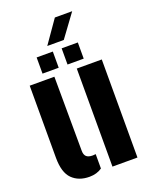

<svg xmlns="http://www.w3.org/2000/svg" viewBox="-169 -1007 863 1104"><g transform="rotate(-20 263.0 -454.5)"><path d="M38 -159V-600H189L191 -146Q191 -122 203 -110.5Q215 -99 242 -99Q251 -99 260 -100.5V-12.5Q228 10 183 10Q117 10 77.5 -29.2Q38 -68.5 38 -159ZM326 0V-600H479V0ZM284 -640V-739H383V-640ZM131 -640V-739H230V-640ZM211 -780 308 -919H414L312 -780Z"/></g></svg>

Font: Big Shoulders Stencil Text Thin Black
Style: Regular
Weight: 900
Version: Version 2.001